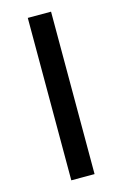

<svg xmlns="http://www.w3.org/2000/svg" viewBox="-111 -755 513 805"><g transform="rotate(-15 145.5 -352.5)"><path d="M95 0V-705H196V0Z"/></g></svg>

Font: Nunito Sans 7pt Medium
Style: Regular
Weight: 500
Designer: Vernon Adams
Foundry: Vernon Adams
Version: Version 3.101;gftools[0.9.27]